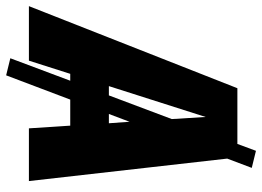

<svg xmlns="http://www.w3.org/2000/svg" viewBox="-196 -662 874 641"><g transform="rotate(90 241.5 -341.0)"><path d="M349 0 340 -138H253L172 76L115 62L190 -138H167L123 0H-59L215 -696H401L424 -758L481 -744L450 -662L525 0ZM208 -267H239L318 -477L311 -590ZM301 -267H332L327 -336Z"/></g></svg>

Font: Fira Sans Condensed Black
Style: Italic
Weight: 900
Width: 3
Italic angle: -8°
Designer: Carrois Corporate & Edenspiekermann AG
Foundry: Carrois Corporate GbR & Edenspiekermann AG
Version: Version 4.203